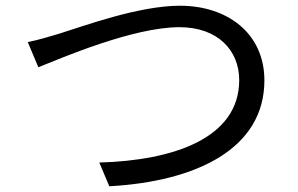

<svg xmlns="http://www.w3.org/2000/svg" viewBox="-20 -669 1040 671"><path d="M77 -522 114 -434C192 -465 444 -574 607 -574C741 -574 816 -493 816 -389C816 -186 586 -108 327 -101L362 -18C668 -35 904 -150 904 -388C904 -554 773 -649 609 -649C464 -649 270 -577 186 -551C149 -540 113 -529 77 -522Z"/></svg>

Font: Source Han Sans CN Regular
Style: Regular
Weight: 400
Designer: Ryoko NISHIZUKA (kana & ideographs); Paul D. Hunt (Latin, Greek & Cyrillic); Wenlong ZHANG (bopomofo); Sandoll Communica
Foundry: Adobe Systems Incorporated
Version: Version 1.004;PS 1.004;hotconv 1.0.82;makeotf.lib2.5.63406